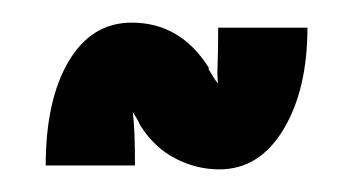

<svg xmlns="http://www.w3.org/2000/svg" viewBox="-20 -450 308 168"><path d="M20 -305.2Q20 -362.3 40 -396.2Q60.1 -430.2 95.2 -430.2Q138.2 -430.2 163.1 -390.1H162.1Q165 -385.3 167 -382.1Q168.9 -378.9 170.9 -377Q169.9 -381.8 170.4 -393.3Q170.9 -404.8 170.9 -425.8H249Q249 -371.6 228 -336.7Q207 -301.8 171.9 -301.8Q151.9 -301.8 133.5 -311.3Q115.2 -320.8 103 -339.8Q101.1 -343.8 99.6 -346.4Q98.1 -349.1 96.2 -352.1Q97.2 -344.2 97.7 -331.5Q98.1 -318.8 98.1 -305.2Z"/></svg>

Font: Fundamental  Brigade Condensed
Style: Regular
Weight: 400
Width: 3
Designer: Peter Wiegel, original typeface by Carl Albert Fahrenwaldt 1901
Foundry: Peter Wiegel
Version: Version 0.000 2012 initial release